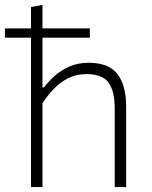

<svg xmlns="http://www.w3.org/2000/svg" viewBox="-27 -760 618 780"><path d="M-7 -607V-644.5Q35 -644.5 73.2 -644.5Q111.5 -644.5 144 -644.5H186.5Q219.5 -644.5 258 -644.5Q296.5 -644.5 338 -644.5V-607Q296.5 -607 258 -607Q219.5 -607 186.5 -607H144Q111.5 -607 73.2 -607Q35 -607 -7 -607ZM99 0Q99 -56 99 -107.8Q99 -159.5 99 -220.5V-494Q99 -557.5 99 -616.8Q99 -676 99 -731.5L145.5 -740Q145.5 -679.5 145.5 -619Q145.5 -558.5 145.5 -494V-405H152Q167 -426 192.2 -449.2Q217.5 -472.5 252.8 -488.8Q288 -505 333.5 -505Q415 -505 450.2 -459Q485.5 -413 485.5 -327.5Q485.5 -295 485.5 -272Q485.5 -249 485.5 -220.5Q485.5 -162.5 485.5 -109.2Q485.5 -56 485.5 0H439Q439 -56 439 -109Q439 -162 439 -219V-321Q439 -389 414.2 -424Q389.5 -459 324 -459Q283.5 -459 251.2 -443Q219 -427 192.8 -400Q166.5 -373 145.5 -340.5V-219Q145.5 -159.5 145.5 -107.8Q145.5 -56 145.5 0Z"/></svg>

Font: Commissioner Thin ExtraLight
Style: Regular
Weight: 250
Version: Version 1.000